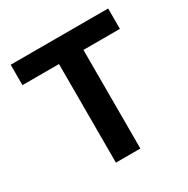

<svg xmlns="http://www.w3.org/2000/svg" viewBox="-161 -848 965 988"><g transform="rotate(-30 321.5 -353.5)"><path d="M31.9 -707H611V-585.8H394.3V0H249V-585.8H31.9Z"/></g></svg>

Font: Pretendard JP Variable
Style: Regular
Weight: 400
Designer: Base glyphs from Inter by Rasmus Andersson; Hangul glyphs from Noto Sans CJK(Source Han Sans) by Jang Soo-young and Kang
Foundry: Kil Hyung-jin
Version: Version 1.307;Glyphs 3.2 (3192)